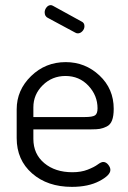

<svg xmlns="http://www.w3.org/2000/svg" viewBox="-20 -721 498 748"><path d="M236 -479Q312 -479 367.5 -427Q423 -375 423 -297Q423 -269 416.5 -252Q410 -235 395.5 -228Q381 -221 369 -219Q357 -217 336 -217H110V-180Q110 -121 152.5 -85.5Q195 -50 262 -50Q296 -50 321.5 -60Q347 -70 360.5 -80Q374 -90 382 -90Q393 -90 401.5 -79.5Q410 -69 410 -59Q410 -38 367 -15.5Q324 7 260 7Q165 7 105 -45.5Q45 -98 45 -183V-295Q45 -370 101 -424.5Q157 -479 236 -479ZM110 -265H310Q340 -265 350 -271.5Q360 -278 360 -299Q360 -349 324.5 -387Q289 -425 235 -425Q183 -425 146.5 -389Q110 -353 110 -303ZM273 -594 167 -651Q154 -657 154 -673Q154 -683 161 -692Q168 -701 178 -701Q182 -701 187 -698L298 -637Q309 -632 309 -619Q309 -608 301 -599.5Q293 -591 283 -591Q278 -591 273 -594Z"/></svg>

Font: Dosis
Style: Book
Weight: 400
Designer: EdgarTolentino, PabloImpallari, IginoMarini
Foundry: EdgarTolentino, PabloImpallari, IginoMarini
Version: Version 1.007